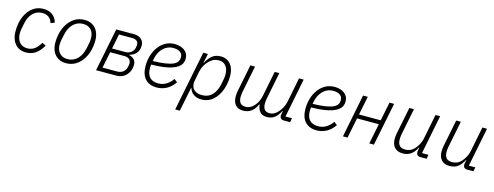

<svg xmlns="http://www.w3.org/2000/svg" viewBox="-22 -1264 5670 2204"><g transform="rotate(15 2812.5 -162.0)"><path d="M231 12Q174 12 134.5 -14.5Q95 -41 74.5 -87Q54 -133 54 -194Q54 -219 56 -242.5Q58 -266 62 -288Q76 -357 108 -410Q140 -463 189 -493.5Q238 -524 302 -524Q366 -524 408.5 -491Q451 -458 464 -405L418 -386Q406 -430 375.5 -452.5Q345 -475 300 -475Q233 -475 187.5 -429.5Q142 -384 127 -306L113 -236Q111 -222 109.5 -209.5Q108 -197 108 -184Q108 -142 122 -109Q136 -76 164.5 -57Q193 -38 236 -38Q282 -38 318.5 -63.5Q355 -89 387 -144L431 -123Q397 -59 347 -23.5Q297 12 231 12Z M707 12Q653 12 613 -12Q573 -36 551 -81Q529 -126 529 -188Q529 -213 531.5 -237Q534 -261 539 -284Q553 -352 587 -406Q621 -460 672 -492Q723 -524 789 -524Q843 -524 883 -500Q923 -476 945 -431Q967 -386 967 -324Q967 -299 964.5 -275Q962 -251 957 -228Q943 -161 909 -106.5Q875 -52 824 -20Q773 12 707 12ZM714 -38Q781 -38 829 -85.5Q877 -133 895 -221L907 -282Q910 -295 911 -309Q912 -323 912 -338Q912 -377 898 -408Q884 -439 854.5 -457Q825 -475 782 -475Q715 -475 666.5 -427Q618 -379 601 -291L588 -230Q586 -217 584.5 -203Q583 -189 583 -174Q583 -135 598 -104.5Q613 -74 641.5 -56Q670 -38 714 -38Z M1063 0 1166 -512H1375Q1432 -512 1464 -483.5Q1496 -455 1496 -406Q1496 -351 1465 -316Q1434 -281 1384 -269L1383 -267Q1423 -259 1445.5 -234.5Q1468 -210 1468 -172Q1468 -125 1448 -86Q1428 -47 1391 -23.5Q1354 0 1302 0ZM1127 -48H1297Q1345 -48 1372.5 -71.5Q1400 -95 1408 -133Q1411 -148 1412.5 -157.5Q1414 -167 1414 -172Q1414 -204 1394 -222.5Q1374 -241 1334 -241H1166ZM1176 -288H1333Q1371 -288 1400.5 -309.5Q1430 -331 1438 -369Q1441 -382 1441.5 -391.5Q1442 -401 1442 -406Q1442 -433 1422.5 -448.5Q1403 -464 1367 -464H1211Z M1786 12Q1697 12 1648 -41Q1599 -94 1599 -197Q1599 -219 1601 -240Q1603 -261 1607 -280Q1621 -350 1655.5 -405Q1690 -460 1742 -492Q1794 -524 1860 -524Q1894 -524 1923.5 -515.5Q1953 -507 1975.5 -490.5Q1998 -474 2010.5 -449.5Q2023 -425 2023 -392Q2023 -364 2011.5 -339Q2000 -314 1974.5 -294Q1949 -274 1906.5 -259Q1864 -244 1802.5 -235.5Q1741 -227 1657 -226Q1656 -217 1655 -204Q1654 -191 1654 -183Q1654 -112 1688.5 -75Q1723 -38 1789 -38Q1843 -38 1886 -64.5Q1929 -91 1959 -136L1997 -106Q1953 -43 1899 -15.5Q1845 12 1786 12ZM1854 -476Q1808 -476 1769.5 -453Q1731 -430 1705 -389Q1679 -348 1669 -294L1664 -270Q1758 -272 1817.5 -282Q1877 -292 1909 -308Q1941 -324 1953.5 -345Q1966 -366 1966 -393Q1966 -436 1935.5 -456Q1905 -476 1854 -476Z M2057 200 2200 -512H2255L2232 -400H2235Q2267 -462 2307.5 -493Q2348 -524 2408 -524Q2457 -524 2493 -500Q2529 -476 2548 -432.5Q2567 -389 2567 -331Q2567 -308 2565 -284.5Q2563 -261 2558 -238Q2546 -172 2514.5 -115Q2483 -58 2433.5 -23Q2384 12 2316 12Q2263 12 2224 -14Q2185 -40 2173 -88H2170L2112 200ZM2312 -38Q2384 -38 2430.5 -86Q2477 -134 2494 -219L2505 -278Q2508 -292 2509.5 -306.5Q2511 -321 2511 -337Q2511 -376 2498.5 -406.5Q2486 -437 2461 -455.5Q2436 -474 2395 -474Q2362 -474 2336 -462Q2310 -450 2286 -427Q2260 -403 2240 -369Q2220 -335 2210 -290L2187 -171Q2181 -138 2191 -107.5Q2201 -77 2231 -57.5Q2261 -38 2312 -38Z M2812 12Q2751 12 2720 -24.5Q2689 -61 2689 -126Q2689 -141 2691 -158Q2693 -175 2696 -192L2760 -512H2815L2751 -193Q2748 -177 2746.5 -161.5Q2745 -146 2745 -135Q2745 -87 2765 -62.5Q2785 -38 2830 -38Q2856 -38 2880.5 -49.5Q2905 -61 2928 -87Q2950 -110 2966 -143Q2982 -176 2989 -212L3049 -512H3104L3040 -193Q3037 -178 3035.5 -161.5Q3034 -145 3034 -133Q3034 -86 3053 -62Q3072 -38 3114 -38Q3141 -38 3165.5 -50.5Q3190 -63 3211 -87Q3235 -112 3253 -145.5Q3271 -179 3279 -215L3338 -512H3393L3301 -49H3378L3369 0H3296Q3271 0 3258.5 -12.5Q3246 -25 3246 -46Q3246 -51 3247 -56.5Q3248 -62 3250 -70L3256 -103H3252Q3225 -48 3188 -18Q3151 12 3095 12Q3040 12 3012 -20Q2984 -52 2979 -106H2975Q2949 -49 2909.5 -18.5Q2870 12 2812 12Z M3686 12Q3597 12 3548 -41Q3499 -94 3499 -197Q3499 -219 3501 -240Q3503 -261 3507 -280Q3521 -350 3555.5 -405Q3590 -460 3642 -492Q3694 -524 3760 -524Q3794 -524 3823.5 -515.5Q3853 -507 3875.5 -490.5Q3898 -474 3910.5 -449.5Q3923 -425 3923 -392Q3923 -364 3911.5 -339Q3900 -314 3874.5 -294Q3849 -274 3806.5 -259Q3764 -244 3702.5 -235.5Q3641 -227 3557 -226Q3556 -217 3555 -204Q3554 -191 3554 -183Q3554 -112 3588.5 -75Q3623 -38 3689 -38Q3743 -38 3786 -64.5Q3829 -91 3859 -136L3897 -106Q3853 -43 3799 -15.5Q3745 12 3686 12ZM3754 -476Q3708 -476 3669.5 -453Q3631 -430 3605 -389Q3579 -348 3569 -294L3564 -270Q3658 -272 3717.5 -282Q3777 -292 3809 -308Q3841 -324 3853.5 -345Q3866 -366 3866 -393Q3866 -436 3835.5 -456Q3805 -476 3754 -476Z M3997 0 4099 -512H4155L4110 -290H4368L4413 -512H4468L4365 0H4310L4359 -241H4100L4052 0Z M4649 -512H4704L4640 -193Q4637 -178 4636 -162Q4635 -146 4635 -136Q4635 -88 4657 -63Q4679 -38 4726 -38Q4756 -38 4783.5 -49.5Q4811 -61 4835 -87Q4858 -113 4876 -146.5Q4894 -180 4901 -215L4960 -512H5015L4923 -49H5000L4991 0H4918Q4893 0 4881 -12.5Q4869 -25 4869 -46Q4869 -51 4869.5 -56.5Q4870 -62 4872 -70L4878 -103H4874Q4846 -46 4806.5 -17Q4767 12 4710 12Q4645 12 4611.5 -25Q4578 -62 4578 -127Q4578 -141 4580 -158Q4582 -175 4585 -193Z M5206 -512H5261L5197 -193Q5194 -178 5193 -162Q5192 -146 5192 -136Q5192 -88 5214 -63Q5236 -38 5283 -38Q5313 -38 5340.5 -49.5Q5368 -61 5392 -87Q5415 -113 5433 -146.5Q5451 -180 5458 -215L5517 -512H5572L5480 -49H5557L5548 0H5475Q5450 0 5438 -12.5Q5426 -25 5426 -46Q5426 -51 5426.5 -56.5Q5427 -62 5429 -70L5435 -103H5431Q5403 -46 5363.5 -17Q5324 12 5267 12Q5202 12 5168.5 -25Q5135 -62 5135 -127Q5135 -141 5137 -158Q5139 -175 5142 -193Z"/></g></svg>

Font: IBM Plex Sans Light
Style: Italic
Weight: 300
Italic angle: -11.31°
Designer: Mike Abbink, Paul van der Laan, Pieter van Rosmalen
Foundry: Bold Monday
Version: Version 3.201